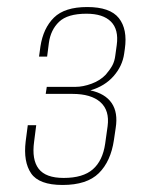

<svg xmlns="http://www.w3.org/2000/svg" viewBox="-20 -526 433 546"><path d="M158 0Q91 0 68.5 -33Q46 -66 53 -124L59 -170H83L77 -123Q70 -72 90 -46Q110 -20 161 -20Q216 -20 244 -44.5Q272 -69 279 -117L286 -167Q292 -212 265.5 -235.5Q239 -259 186 -259H110L113 -279H195Q216 -279 240.5 -288Q265 -297 281 -314Q293 -328 299.5 -340Q306 -352 308 -369L312 -398Q318 -442 295.5 -464.5Q273 -487 226 -487Q172 -487 148 -464Q124 -441 119 -404L114 -365H91L95 -394Q103 -446 133.5 -476Q164 -506 228 -506Q293 -506 318 -474.5Q343 -443 335 -387L333 -373Q328 -338 303 -309.5Q278 -281 237 -269Q279 -260 297.5 -233Q316 -206 309 -162L304 -128Q295 -67 261 -33.5Q227 0 158 0Z"/></svg>

Font: Alumni Sans SC Thin
Style: Italic
Weight: 100
Italic angle: -8°
Designer: Robert E. Leuschke
Foundry: Robert E. Leuschke
Version: Version 1.016